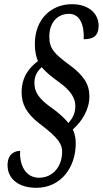

<svg xmlns="http://www.w3.org/2000/svg" viewBox="-20 -780 490 915"><path d="M153 115C271 115 341 17 341 -97C341 -128 334 -148 327 -163C369 -200 406 -256 406 -321C406 -379 378 -421 312 -470C238 -524 215 -549 215 -605C215 -672 253 -714 309 -714C361 -714 382 -661 379 -593C426 -593 450 -610 450 -658C450 -715 403 -760 323 -760C225 -760 146 -690 146 -570C146 -535 153 -506 161 -489C121 -459 83 -415 83 -340C83 -285 105 -240 168 -191C262 -121 276 -91 276 -57C276 15 231 67 166 67C102 67 72 7 76 -61C52 -61 16 -48 16 7C16 75 72 115 153 115ZM306 -194C289 -216 260 -241 232 -262C166 -307 144 -340 144 -385C144 -420 159 -442 179 -460C201 -433 229 -412 262 -388C322 -345 339 -308 339 -275C339 -242 328 -218 306 -194Z"/></svg>

Font: Noto Serif ExtraCondensed
Style: Italic
Weight: 400
Width: 2
Italic angle: -12°
Designer: Monotype Design Team
Foundry: Monotype Imaging Inc.
Version: Version 2.014